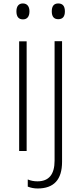

<svg xmlns="http://www.w3.org/2000/svg" viewBox="-20 -866 466 1101"><path d="M293 -629.9H335.9V62Q335.9 214.8 195.8 214.8Q166 214.8 139.2 204.1V163.1Q164.6 173.8 194.8 173.8Q293 173.8 293 55.2ZM352.1 -800.8Q352.1 -755.9 314 -755.9Q276.9 -755.9 276.9 -800.8Q276.9 -846.2 314 -846.2Q352.1 -846.2 352.1 -800.8ZM132.8 -628.9V0H89.8V-628.9ZM110.8 -846.2Q128.9 -846.2 138.9 -834.5Q148.9 -822.8 148.9 -800.8Q148.9 -778.3 139.2 -766.6Q129.4 -754.9 111.8 -754.9Q74.2 -754.9 74.2 -800.8Q74.2 -822.8 83.7 -834.5Q93.3 -846.2 110.8 -846.2Z"/></svg>

Font: Sinkin Sans 200 X Light
Style: Regular
Weight: 200
Designer: Keith Bates
Foundry: K-Type
Version: Sinkin Sans (version 1.0)  by Keith Bates   •   © 2014   www